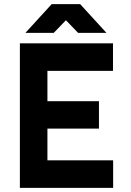

<svg xmlns="http://www.w3.org/2000/svg" viewBox="-20 -910 634 930"><path d="M103 -750.7H240.3L299.3 -812L358.3 -750.7H495.7L368.3 -890H230.3ZM76.3 0H528V-133.3H209.7V-287H459.3V-419.7H209.7V-566.7H527.3V-700H76.3Z"/></svg>

Font: Unageo Variable
Style: Regular
Weight: 300
Designer: Richard Sepsi
Foundry: Richard Sepsi
Version: Version 2.200